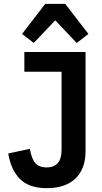

<svg xmlns="http://www.w3.org/2000/svg" viewBox="-20 -969 534 1001"><path d="M426 -698V-180Q426 -89 373.5 -38.5Q321 12 224 12Q132 12 84.5 -35.5Q37 -83 23 -169L136 -193Q144 -142 164 -119Q184 -96 223 -96Q260 -96 280.5 -118Q301 -140 301 -191V-595H107V-698ZM320 -949 441 -792 380 -745 268 -863 156 -745 95 -792 216 -949Z"/></svg>

Font: IBM Plex Sans Condensed SemiBold
Style: Regular
Weight: 600
Width: 3
Designer: Mike Abbink, Paul van der Laan, Pieter van Rosmalen
Foundry: Bold Monday
Version: Version 1.3